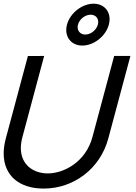

<svg xmlns="http://www.w3.org/2000/svg" viewBox="-25 -1030 753 1064"><path d="M431.1 -777.5C495.6 -777.5 561 -829.5 578.2 -893.5C581 -904 582.3 -914.1 582.3 -923.8C582.3 -973.1 547.2 -1009.5 493.3 -1009.5C429.8 -1009.5 363.3 -957.5 346.2 -893.5C343.4 -883.2 342.1 -873.2 342.1 -863.7C342.1 -814.1 377.8 -777.5 431.1 -777.5ZM447.4 -838.5C422.2 -838.5 405.3 -856.2 405.3 -879.6C405.3 -884 405.9 -888.7 407.2 -893.5C415.3 -924 446.9 -948.5 476.9 -948.5C502.8 -948.5 519.2 -931.5 519.2 -908.1C519.2 -903.5 518.5 -898.6 517.2 -893.5C509.1 -863.5 478.4 -838.5 447.4 -838.5ZM216.7 15C383.7 15 530.2 -95 575.1 -262.5L697.7 -720H607.7L487.1 -270C450.8 -134.5 331.3 -69 239.3 -69C163 -69 90.5 -114.3 90.5 -209.3C90.5 -227.6 93.2 -247.9 99.1 -270L219.7 -720L129.6 -719.5L7.1 -262.5C-0.8 -233 -4.6 -205.2 -4.6 -179.6C-4.6 -59.4 79.1 15 216.7 15Z"/></svg>

Font: Manrope
Style: MediumItalic
Weight: 500
Italic angle: -15°
Designer: Mikhail Sharanda
Foundry: Mikhail Sharanda
Version: Version 4.502;hotconv 1.0.109;makeotfexe 2.5.65596